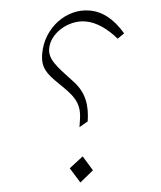

<svg xmlns="http://www.w3.org/2000/svg" viewBox="-58 -901 817 974"><g transform="rotate(5 350.0 -413.5)"><path d="M359 -256 398 -289C396 -366 378 -432 308 -484C213 -555 171 -586 171 -641C171 -716 253 -793 344 -793C400 -793 459 -764 513 -720L543 -750C484 -818 425 -850 359 -850C239 -850 138 -742 138 -612C138 -540 169 -512 234 -468C311 -416 356 -385 358 -297ZM388 23 446 -44 388 -110 328 -44Z"/></g></svg>

Font: Kawkab Mono Light
Style: Regular
Weight: 300
Monospace: yes
Designer: Abdullah Arif
Foundry: Abdullah Arif
Version: Version 1.000;PS 000.500;hotconv 1.0.88;makeotf.lib2.5.64775